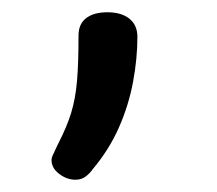

<svg xmlns="http://www.w3.org/2000/svg" viewBox="-20 -104 353 313"><path d="M103 189Q89 189 76.5 179.5Q64 170 64 157Q64 153 67 147Q70 141 74 132Q89 103 96 80Q103 57 105.5 28.5Q108 0 108 -46Q108 -65 120.5 -74.5Q133 -84 155 -84Q178 -84 191 -73.5Q204 -63 204 -44Q204 -9 197 29Q190 67 174 103.5Q158 140 131 172Q127 178 120 183.5Q113 189 103 189Z"/></svg>

Font: Playwrite FR Trad
Style: Regular
Weight: 400
Designer: Veronika Burian, José Scaglione
Foundry: TypeTogether
Version: Version 1.000